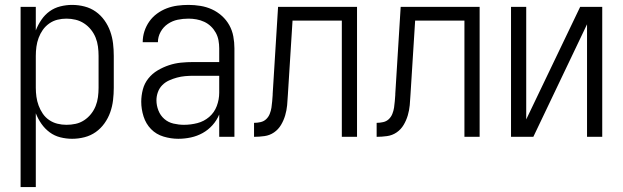

<svg xmlns="http://www.w3.org/2000/svg" viewBox="-20 -558 2540 783"><path d="M64 205H126V-96Q135 -73 149 -53Q163 -33 182.5 -18.5Q202 -4 226 2Q250 8 274 8Q300 8 325 1.5Q350 -5 370.5 -19.5Q391 -34 406 -55Q421 -76 429.5 -100Q438 -124 441 -149.5Q444 -175 444 -200V-330Q444 -356 441 -381Q438 -406 429.5 -430Q421 -454 406 -475Q391 -496 370.5 -510.5Q350 -525 325 -531.5Q300 -538 274 -538Q250 -538 226 -532Q202 -526 182.5 -512Q163 -498 149 -477.5Q135 -457 126 -434V-530H64ZM251 -49Q232 -49 214 -53.5Q196 -58 180.5 -68.5Q165 -79 154.5 -94.5Q144 -110 137.5 -127.5Q131 -145 128.5 -163.5Q126 -182 126 -200V-330Q126 -349 128.5 -367.5Q131 -386 137.5 -403.5Q144 -421 154.5 -436Q165 -451 180.5 -462Q196 -473 214 -477.5Q232 -482 251 -482Q270 -482 288.5 -477.5Q307 -473 323 -462.5Q339 -452 351 -437Q363 -422 370 -404.5Q377 -387 379.5 -368Q382 -349 382 -330V-200Q382 -181 379.5 -162Q377 -143 370 -125.5Q363 -108 351 -93Q339 -78 323 -67.5Q307 -57 288.5 -53Q270 -49 251 -49Z M707 8Q733 8 758.5 2.5Q784 -3 806.5 -15.5Q829 -28 846.5 -47.5Q864 -67 874 -91V0H936V-361Q936 -385 931.5 -409.5Q927 -434 915 -455.5Q903 -477 884.5 -493.5Q866 -510 844 -520Q822 -530 797.5 -534Q773 -538 749 -538Q726 -538 703.5 -535Q681 -532 660 -524Q639 -516 620.5 -502.5Q602 -489 589 -470.5Q576 -452 569 -430.5Q562 -409 562 -386H624Q624 -408 635 -428Q646 -448 664.5 -460.5Q683 -473 704.5 -477.5Q726 -482 749 -482Q765 -482 781.5 -479Q798 -476 813 -469Q828 -462 840 -450.5Q852 -439 860 -424.5Q868 -410 871 -393.5Q874 -377 874 -361V-305H769Q743 -305 718 -302.5Q693 -300 669 -292Q645 -284 623 -271Q601 -258 585 -238Q569 -218 562.5 -193Q556 -168 556 -143Q556 -113 565.5 -83Q575 -53 596 -31.5Q617 -10 647 -1Q677 8 707 8ZM730 -49Q709 -49 687.5 -54Q666 -59 650 -73Q634 -87 626 -107.5Q618 -128 618 -149Q618 -166 624 -182.5Q630 -199 642 -211Q654 -223 669.5 -230Q685 -237 701.5 -241.5Q718 -246 735 -247.5Q752 -249 769 -249H874V-180Q874 -152 864 -125.5Q854 -99 833 -81Q812 -63 785 -56Q758 -49 730 -49Z M1016 0Q1037 0 1058.5 -3Q1080 -6 1097.5 -18Q1115 -30 1126 -48.5Q1137 -67 1143 -87.5Q1149 -108 1151 -129Q1153 -150 1154 -172L1173 -474H1374V0H1436V-530H1114L1092 -175Q1092 -175 1092 -174.5Q1092 -174 1092 -173V-171Q1091 -158 1090 -145Q1089 -132 1087 -119Q1085 -106 1080 -93.5Q1075 -81 1065.5 -72Q1056 -63 1042.5 -60Q1029 -57 1016 -57Z M1516 0Q1537 0 1558.5 -3Q1580 -6 1597.5 -18Q1615 -30 1626 -48.5Q1637 -67 1643 -87.5Q1649 -108 1651 -129Q1653 -150 1654 -172L1673 -474H1874V0H1936V-530H1614L1592 -175Q1592 -175 1592 -174.5Q1592 -174 1592 -173V-171Q1591 -158 1590 -145Q1589 -132 1587 -119Q1585 -106 1580 -93.5Q1575 -81 1565.5 -72Q1556 -63 1542.5 -60Q1529 -57 1516 -57Z M2064 0H2155L2374 -459V0H2436V-530H2346L2126 -71V-530H2064Z"/></svg>

Font: Iosevka SS09 Light
Style: Regular
Weight: 300
Monospace: yes
Designer: Belleve Invis
Foundry: Belleve Invis
Version: Version 5.2.1; ttfautohint (v1.8.3)